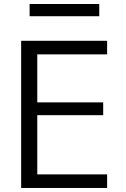

<svg xmlns="http://www.w3.org/2000/svg" viewBox="-20 -933 627 953"><path d="M127 -852.5V-913.1H472.7V-852.5ZM165 -663.1V-424.8H492.2V-361.3H165V-67.4H511.7V0H85V-730.5H511.7V-663.1Z"/></svg>

Font: Mgen+ 1c regular
Style: Regular
Weight: 400
Designer: [Source Han Sans]
Ryoko NISHIZUKA  (kana & ideographs); Paul D. Hunt (Latin, Greek & Cyrillic); Wenlong ZHANG  (bopomofo
Version: Version 1.059.20150602